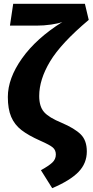

<svg xmlns="http://www.w3.org/2000/svg" viewBox="-20 -762 484 1004"><path d="M444 -658Q299 -536 242 -441Q185 -346 185 -260Q185 -205 210.5 -176Q236 -147 302 -120Q370 -91 402 -59.5Q434 -28 434 30Q434 92 390.5 137Q347 182 253 222L194 128Q234 106 253 88.5Q272 71 272 46Q272 23 256.5 9.5Q241 -4 191 -26Q128 -54 92 -82Q56 -110 38.5 -151Q21 -192 21 -255Q21 -352 95 -456.5Q169 -561 306 -647Q285 -639 247 -633.5Q209 -628 171 -628H32L49 -742H424Z"/></svg>

Font: FiraGOUPP
Style: Bold
Weight: 700
Designer: bBox Type
Foundry: bBox Type GmbH
Version: Version 1.001